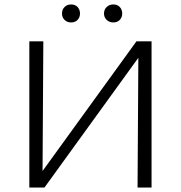

<svg xmlns="http://www.w3.org/2000/svg" viewBox="-20 -844 814 864"><path d="M140 0V-31L594 -658H633V-626L180 0ZM112 0V-658H175L171 0ZM599 0 603 -658H662V0ZM300 -743Q282 -743 270.5 -754.5Q259 -766 259 -783Q259 -801 270.5 -812.5Q282 -824 300 -824Q318 -824 329 -812.5Q340 -801 340 -783Q340 -766 329 -754.5Q318 -743 300 -743ZM490 -743Q472 -743 460 -754.5Q448 -766 448 -783Q448 -801 460 -812.5Q472 -824 490 -824Q508 -824 519 -812.5Q530 -801 530 -783Q530 -766 519 -754.5Q508 -743 490 -743Z"/></svg>

Font: Ysabeau Office Light
Style: Regular
Weight: 300
Designer: Christian Thalmann (Catharsis Fonts)
Version: Version 2.001;gftools[0.9.30]; featfreeze: tnum,lnum,ss02